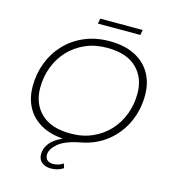

<svg xmlns="http://www.w3.org/2000/svg" viewBox="-146 -949 1130 1281"><g transform="rotate(15 419.0 -308.5)"><path d="M325 217Q286 217 262 197Q238 177 238 141Q238 102 264.5 66.5Q291 31 351 4Q259 -3 195.5 -40.5Q132 -78 99.5 -140Q67 -202 67 -283Q67 -368 96 -444.5Q125 -521 180 -579.5Q235 -638 312.5 -671.5Q390 -705 486 -705Q589 -705 660.5 -669Q732 -633 769.5 -568Q807 -503 807 -417Q807 -316 767 -229Q727 -142 653 -82.5Q579 -23 477 -3Q369 17 323 57Q277 97 277 135Q277 159 292 171.5Q307 184 332 184Q370 184 401 162L411 192Q374 217 325 217ZM392 -42Q475 -42 542 -71.5Q609 -101 656.5 -152.5Q704 -204 729.5 -271.5Q755 -339 755 -415Q755 -524 686 -591Q617 -658 482 -658Q399 -658 332 -628.5Q265 -599 217 -547.5Q169 -496 143.5 -428.5Q118 -361 118 -285Q118 -176 187.5 -109Q257 -42 392 -42ZM379 -798 386 -834H679L672 -798Z"/></g></svg>

Font: Montserrat Light
Style: Italic
Weight: 300
Italic angle: -11.3°
Designer: Julieta Ulanovsky
Foundry: Julieta Ulanovsky
Version: Version 9.000; ttfautohint (v1.8.4.7-5d5b)